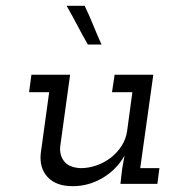

<svg xmlns="http://www.w3.org/2000/svg" viewBox="-20 -632 595 660"><path d="M394 0 400 -52 408 -97Q381 -49 333 -20.5Q285 8 230 8Q173 8 144 -23Q115 -54 120 -104L149 -315H80L88 -375H221L187 -129Q184 -99 200.5 -77.5Q217 -56 257 -54Q285 -54 312 -63.5Q339 -73 361 -90Q383 -107 398 -130.5Q413 -154 417 -182L435 -315H365L374 -375H507L462 -54H528L521 0ZM271 -612Q287 -579 300.5 -545.5Q314 -512 329 -479H282Q263 -512 245.5 -545.5Q228 -579 209 -612Z"/></svg>

Font: Josefin Slab SemiBold
Style: Italic
Weight: 600
Italic angle: -12°
Designer: Santiago Orozco
Foundry: Typemade
Version: Version 2.000